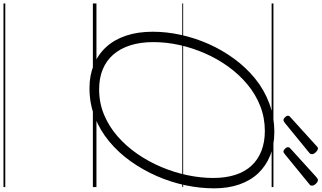

<svg xmlns="http://www.w3.org/2000/svg" viewBox="-382 -916 1799 1074"><g transform="rotate(90 517.0 -379.5)"><path d="M474 19Q402 19 343.5 -5Q285 -29 243.5 -74.5Q202 -120 180 -185.5Q158 -251 158 -335Q158 -412 175.5 -492Q193 -572 226.5 -647.5Q260 -723 309 -790Q358 -857 420 -907.5Q482 -958 558 -986.5Q634 -1015 720 -1015Q793 -1015 851 -991.5Q909 -968 950 -924.5Q991 -881 1012.5 -818.5Q1034 -756 1034 -678Q1034 -600 1017 -518.5Q1000 -437 966 -359Q932 -281 883.5 -212.5Q835 -144 772.5 -92Q710 -40 635 -10.5Q560 19 474 19ZM480 -35Q556 -35 622 -62.5Q688 -90 743 -138Q798 -186 841.5 -249Q885 -312 915 -383.5Q945 -455 960.5 -529Q976 -603 976 -673Q976 -743 958.5 -797Q941 -851 907 -887.5Q873 -924 824 -943Q775 -962 713 -962Q639 -962 573 -936Q507 -910 451.5 -863.5Q396 -817 352.5 -756.5Q309 -696 278.5 -626Q248 -556 232 -483Q216 -410 216 -339Q216 -266 234 -209.5Q252 -153 286 -114Q320 -75 369 -55Q418 -35 480 -35ZM652 -1066Q645 -1066 636.5 -1074.5Q628 -1083 628 -1090Q628 -1093 628.5 -1096Q629 -1099 634 -1103L796 -1250Q800 -1253 803 -1256Q806 -1259 811 -1259Q817 -1259 824.5 -1253.5Q832 -1248 837.5 -1240.5Q843 -1233 843 -1226Q843 -1222 841.5 -1218.5Q840 -1215 836 -1211L667 -1073Q662 -1070 658.5 -1068Q655 -1066 652 -1066ZM829 -1066Q821 -1066 812.5 -1074.5Q804 -1083 804 -1090Q804 -1093 804.5 -1096Q805 -1099 809 -1103L971 -1250Q976 -1253 979.5 -1256Q983 -1259 987 -1259Q994 -1259 1001.5 -1253.5Q1009 -1248 1014 -1240.5Q1019 -1233 1019 -1226Q1019 -1222 1018 -1218.5Q1017 -1215 1011 -1211L842 -1073Q837 -1070 834.5 -1068Q832 -1066 829 -1066ZM0 490H1027V500H0ZM0 -20H1027V0H0ZM0 -505H1027V-500H0ZM0 -1010H1027V-1000H0Z"/></g></svg>

Font: Playwrite NZ Guides
Style: Regular
Weight: 400
Designer: Veronika Burian, José Scaglione
Foundry: TypeTogether
Version: Version 1.003